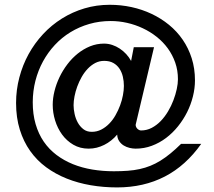

<svg xmlns="http://www.w3.org/2000/svg" viewBox="-20 -633 918 822"><path d="M755.1 -17Q731.1 6.6 709.4 24.3Q687.7 42 666.6 55.1Q645.5 68.1 623.8 76.8Q602.1 85.6 578.2 90.8Q554.3 96.1 526.9 98.1Q499.4 100.2 467.2 100.2Q419.3 100.2 375.1 92.8Q330.8 85.4 292.3 69.9Q253.8 54.3 222 30.4Q190.2 6.5 167.5 -26.4Q144.9 -59.3 132.5 -101.6Q120.1 -143.8 120.2 -195.6Q120.4 -243.3 131.7 -287.4Q143.1 -331.5 164.1 -370.1Q185.1 -408.6 214.8 -440.5Q244.5 -472.4 281.6 -495.1Q318.7 -517.8 362.2 -530.4Q405.6 -543 453.9 -543Q489.3 -543 524.2 -535.1Q559.2 -527.2 591.2 -512.1Q623.3 -497.1 650.8 -475.3Q678.3 -453.5 698.5 -425.8Q718.6 -398.1 730.2 -365Q741.8 -331.9 741.8 -293.8Q741.8 -275.1 736.8 -251.8Q731.8 -228.4 722.5 -203.9Q713.3 -179.4 699.4 -156.1Q685.5 -132.8 668.1 -114.7Q650.6 -96.7 629.5 -85.6Q608.3 -74.5 583.9 -74.5Q579.3 -74.5 575 -76.8Q570.7 -79.1 567.3 -82.6Q564 -86.2 562.3 -90.6Q560.5 -95.1 560.9 -99.4L639.4 -430.8H552.7L541.3 -372.1Q532.7 -387.8 520.3 -401.4Q507.8 -414.9 492.7 -424.9Q477.7 -434.9 460.6 -440.6Q443.5 -446.3 425.3 -446.3Q394.2 -446.3 365.7 -434.8Q337.2 -423.2 312.7 -403.5Q288.2 -383.8 268.4 -357.7Q248.5 -331.5 234.6 -302.3Q220.7 -273.1 213.2 -242.7Q205.7 -212.4 205.7 -184.2Q205.7 -150.9 215.9 -117.4Q226.2 -84 245.7 -57.1Q265.3 -30.2 294 -13.4Q322.8 3.4 359.4 3.4Q377.2 3.4 393.9 -0.7Q410.5 -4.9 426.2 -12.7Q441.9 -20.5 455.9 -31.7Q470 -42.8 481.7 -56.8Q482.4 -40.3 490.3 -28.7Q498.2 -17.2 509.5 -10.2Q520.9 -3.2 534.6 0.1Q548.3 3.4 560.8 3.4Q597.2 3.4 630 -8.9Q662.8 -21.1 691 -42.4Q719.2 -63.7 742.1 -92.2Q765 -120.7 781.2 -153.1Q797.4 -185.5 806 -220.4Q814.7 -255.2 814.7 -288.9Q814.7 -339.8 800.8 -383.4Q787 -426.9 762.3 -462.8Q737.7 -498.8 703.5 -526.7Q669.3 -554.6 628.8 -573.7Q588.3 -592.8 542.8 -602.7Q497.3 -612.5 449.8 -612.5Q393.2 -612.5 341.6 -597.1Q290 -581.7 245.4 -553.8Q200.7 -525.9 164.4 -486.9Q128.2 -448 102.5 -401.4Q76.9 -354.7 62.9 -301.6Q48.8 -248.5 48.8 -192.3Q48.8 -129.3 64.8 -78Q80.7 -26.7 109.3 13.5Q137.8 53.7 177.8 83.1Q217.8 112.4 265.7 131.5Q313.6 150.6 368.3 160Q423.1 169.4 481.3 169.4Q538.3 169.4 589.5 157.7Q640.7 146 685.7 122.7Q730.6 99.5 769.5 64.5Q808.5 29.5 841.4 -17ZM510.4 -265.3Q510.4 -246.9 506.3 -225.2Q502.3 -203.5 494.2 -181.8Q486.1 -160 474.4 -139.5Q462.8 -119 447.4 -103.4Q432.1 -87.8 413.5 -78.2Q394.9 -68.6 372.7 -68.6Q351.4 -68.6 336.8 -80.1Q322.1 -91.6 312.8 -108.6Q303.5 -125.7 299.3 -145.6Q295 -165.5 295 -182.7Q295 -199.7 299 -220.5Q303 -241.3 310.7 -262.4Q318.4 -283.4 329.6 -303.3Q340.8 -323.1 355.4 -338.5Q370 -353.9 387.6 -363.2Q405.3 -372.4 426 -372.4Q449.3 -372.4 465.5 -363.2Q481.6 -354 491.6 -338.8Q501.6 -323.6 506 -304.4Q510.4 -285.3 510.4 -265.3Z"/></svg>

Font: SaysetthaMai Thin
Style: Regular
Weight: 100
Designer: John M. Durdin
Foundry: Lao Script for Windows
Version: Version 1.101